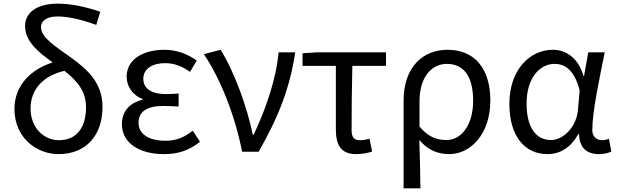

<svg xmlns="http://www.w3.org/2000/svg" viewBox="-20 -829 3376 1049"><path d="M300 13C452 13 540 -91 540 -245C540 -375 461 -447 367 -515C279 -579 204 -623 204 -682C204 -712 231 -739 294 -739C347 -739 414 -726 506 -693L528 -765C438 -795 363 -809 295 -809C172 -809 117 -753 117 -687C117 -603 190 -543 268 -488C151 -451 59 -365 59 -233C59 -79 177 13 300 13ZM332 -442C397 -391 450 -334 450 -244C450 -135 401 -63 302 -63C221 -63 147 -129 147 -236C147 -341 216 -415 332 -442Z M875 13C951 13 1007 -4 1073 -54L1033 -115C982 -74 937 -60 884 -60C792 -60 737 -97 737 -158C737 -218 781 -250 871 -250C898 -250 924 -249 956 -247V-318C929 -316 909 -315 887 -315C800 -315 763 -350 763 -399C763 -455 815 -484 882 -484C932 -484 976 -467 1018 -436L1055 -498C1005 -534 945 -557 879 -557C768 -557 672 -509 672 -410C672 -359 702 -310 758 -289V-284C696 -269 646 -227 646 -150C646 -49 740 13 875 13Z M1303 0H1393C1503 -191 1565 -354 1593 -543H1502C1489 -396 1432 -233 1366 -93H1361C1331 -241 1260 -439 1185 -557L1094 -533C1187 -394 1263 -199 1303 0Z M1926 13C1960 13 1991 6 2013 -1L1999 -71C1981 -66 1964 -63 1946 -63C1916 -63 1901 -78 1901 -116C1901 -226 1902 -346 1905 -469H2089V-543H1710L1633 -538V-469H1815V-122C1815 -35 1844 13 1926 13Z M2185 200H2277C2276 103 2274 34 2271 -64C2320 -6 2376 13 2435 13C2549 13 2659 -94 2659 -280C2659 -451 2576 -557 2425 -557C2293 -557 2185 -466 2185 -278ZM2420 -64C2372 -64 2324 -76 2272 -137V-275C2272 -413 2342 -480 2421 -480C2522 -480 2565 -400 2565 -279C2565 -145 2500 -64 2420 -64Z M2971 13C3042 13 3099 -24 3140 -97H3144C3144 -22 3187 13 3251 13C3283 13 3306 6 3320 -1L3307 -71C3296 -66 3282 -63 3270 -63C3240 -63 3216 -82 3216 -119C3216 -218 3255 -400 3284 -543H3194L3171 -414H3168C3138 -517 3068 -557 3001 -557C2875 -557 2763 -448 2763 -262C2763 -83 2848 13 2971 13ZM2990 -64C2906 -64 2857 -136 2857 -263C2857 -406 2931 -480 3010 -480C3061 -480 3117 -453 3147 -335L3138 -232C3132 -140 3061 -64 2990 -64Z"/></svg>

Font: Noto Sans CJK SC
Style: Regular
Weight: 400
Designer: Ryoko NISHIZUKA 西塚涼子 (kana, bopomofo & ideographs); Paul D. Hunt (Latin, Greek & Cyrillic); Sandoll Communications 산돌커뮤니
Foundry: Adobe
Version: Version 2.004;hotconv 1.0.118;makeotfexe 2.5.65603